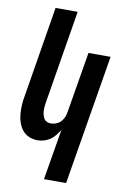

<svg xmlns="http://www.w3.org/2000/svg" viewBox="-102 -794 704 1069"><g transform="rotate(10 250.0 -260.0)"><path d="M225 215 273 -72Q263 -56 251 -40.5Q239 -25 223 -14Q207 -3 188.5 2.5Q170 8 152 8Q126 8 103.5 -1.5Q81 -11 66 -29.5Q51 -48 43 -71.5Q35 -95 33 -120.5Q31 -146 32.5 -172Q34 -198 39 -223L123 -735H248L161 -206Q159 -195 158 -183Q157 -171 157.5 -159.5Q158 -148 161 -137Q164 -126 169.5 -116.5Q175 -107 185.5 -102Q196 -97 208 -97Q223 -97 238.5 -103Q254 -109 265 -121Q276 -133 282 -148Q288 -163 290 -179L347 -520H472L350 215Z"/></g></svg>

Font: Iosevka Term Curly Extrabold
Style: Italic
Weight: 800
Italic angle: -9°
Designer: Belleve Invis
Foundry: Belleve Invis
Version: Version 32.3.0